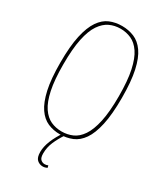

<svg xmlns="http://www.w3.org/2000/svg" viewBox="-227 -798 945 1106"><g transform="rotate(30 245.5 -245.0)"><path d="M245 10Q201 10 164 -6Q127 -22 99.5 -62Q72 -102 56.5 -171.5Q41 -241 41 -349Q41 -459 56.5 -529Q72 -599 99.5 -639Q127 -679 164 -694.5Q201 -710 245 -710Q288 -710 325.5 -694.5Q363 -679 391 -639.5Q419 -600 434.5 -529.5Q450 -459 450 -350Q450 -241 434.5 -170.5Q419 -100 391.5 -60.5Q364 -21 326.5 -5.5Q289 10 245 10ZM245 -9Q283 -9 316.5 -23.5Q350 -38 375.5 -75.5Q401 -113 415.5 -179.5Q430 -246 430 -349Q430 -453 415.5 -520Q401 -587 375.5 -624.5Q350 -662 316.5 -677Q283 -692 245 -692Q206 -692 173 -676.5Q140 -661 114.5 -623.5Q89 -586 75 -519.5Q61 -453 61 -349Q61 -247 75 -180.5Q89 -114 114.5 -76.5Q140 -39 173 -24Q206 -9 245 -9ZM252 220Q230 220 214 205.5Q198 191 198 154Q198 119 214.5 78Q231 37 262 -8L275 0Q249 38 233 75.5Q217 113 217 153Q217 182 228.5 192.5Q240 203 255 203Q267 203 277 198L281 212Q267 220 252 220Z"/></g></svg>

Font: Georama SemiCondensed Thin
Style: Regular
Weight: 100
Width: 4
Designer: Jean-Baptiste Levee
Foundry: Production Type
Version: Version 1.000